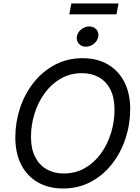

<svg xmlns="http://www.w3.org/2000/svg" viewBox="-20 -1071 805 1101"><path d="M341.3 9.8Q258.8 9.8 197.3 -25.4Q135.7 -60.5 101.8 -126.2Q67.9 -191.9 67.9 -283.2Q67.9 -369.6 94.7 -450.9Q121.6 -532.2 172.4 -596.7Q223.1 -661.1 294.4 -699.2Q365.7 -737.3 454.1 -737.3Q536.6 -737.3 597.7 -702.1Q658.7 -667 692.6 -601.6Q726.6 -536.1 726.6 -444.8Q726.6 -357.9 699.7 -276.6Q672.9 -195.3 622.3 -130.6Q571.8 -65.9 500.7 -28.1Q429.7 9.8 341.3 9.8ZM344.7 -76.2Q413.1 -76.2 467.3 -107.4Q521.5 -138.7 559.3 -191.4Q597.2 -244.1 616.9 -309.3Q636.7 -374.5 636.7 -442.4Q636.7 -510.7 613 -557.4Q589.4 -604 547.4 -627.7Q505.4 -651.4 450.7 -651.4Q382.3 -651.4 328.1 -620.1Q273.9 -588.9 235.8 -536.1Q197.8 -483.4 177.7 -418.5Q157.7 -353.5 157.7 -285.6Q157.7 -217.3 181.6 -170.7Q205.6 -124 247.8 -100.1Q290 -76.2 344.7 -76.2ZM472.2 -803.2Q447.3 -803.2 432.1 -820.3Q417 -837.4 420.9 -861.3Q424.8 -885.7 445.8 -902.6Q466.8 -919.4 491.7 -919.4Q517.1 -919.4 532.2 -902.6Q547.4 -885.7 543.5 -861.3Q539.6 -837.4 518.6 -820.3Q497.6 -803.2 472.2 -803.2ZM659.7 -1051.3 647.9 -988.8H377.4L389.2 -1051.3Z"/></svg>

Font: Inter Variable
Style: Italic
Weight: 400
Italic angle: -9.39999°
Designer: Rasmus Andersson
Foundry: rsms
Version: Version 4.001;git-9221beed3